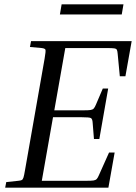

<svg xmlns="http://www.w3.org/2000/svg" viewBox="-20 -871 631 891"><path d="M512 -163 483 0H4L9 -26L65 -32Q76 -33 81 -35.5Q86 -38 89 -47.5Q92 -57 96 -81L187 -599Q193 -634 191 -640Q189 -646 174 -648L119 -653L124 -680H591L562 -517H536L526 -622Q525 -634 522.5 -639.5Q520 -645 510.5 -646.5Q501 -648 477 -648H283L232 -359H366Q390 -359 400 -360.5Q410 -362 415 -367.5Q420 -373 425 -385L457 -460H482L441 -226H416L410 -301Q409 -319 402 -323Q395 -327 360 -327H226L174 -32H380Q404 -32 414 -33.5Q424 -35 429 -40.5Q434 -46 439 -58L486 -163ZM553 -851 545 -804H258L266 -851Z"/></svg>

Font: Inria Serif
Style: Italic
Weight: 400
Italic angle: -10°
Designer: Black Foundry Team
Foundry: Black Foundry
Version: Version 1.000; ttfautohint (v1.8.3)